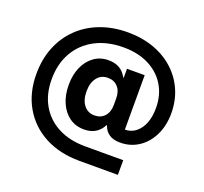

<svg xmlns="http://www.w3.org/2000/svg" viewBox="-133 -841 1165 1097"><g transform="rotate(20 450.0 -292.5)"><path d="M455.8 100Q335 100 244.6 52.1Q154.2 4.2 104.2 -82.1Q54.2 -168.3 54.2 -283.3Q54.2 -373.3 83.8 -446.7Q113.3 -520 168.3 -573.8Q223.3 -627.5 299.2 -656.2Q375 -685 466.7 -685Q552.5 -685 624.2 -659.2Q695.8 -633.3 747.5 -586.2Q799.2 -539.2 827.5 -475Q855.8 -410.8 855.8 -334.2Q855.8 -260 827.5 -201.7Q799.2 -143.3 749.6 -110.4Q700 -77.5 636.7 -77.5Q595.8 -77.5 570.4 -94.6Q545 -111.7 534.2 -144.2H530.8Q496.7 -77.5 417.5 -77.5Q366.7 -77.5 329.2 -104.2Q291.7 -130.8 270.4 -178.3Q249.2 -225.8 249.2 -288.3Q249.2 -350 270.4 -397.1Q291.7 -444.2 329.2 -470.8Q366.7 -497.5 416.7 -497.5Q494.2 -497.5 527.5 -433.3H530.8V-487.5H638.3V-156.7Q675.8 -156.7 704.2 -179.2Q732.5 -201.7 747.9 -240.8Q763.3 -280 763.3 -332.5Q763.3 -410.8 727.5 -470Q691.7 -529.2 626.2 -562.5Q560.8 -595.8 471.7 -595.8Q373.3 -595.8 300 -557.1Q226.7 -518.3 186.7 -448.3Q146.7 -378.3 146.7 -284.2Q146.7 -195 184.6 -128.8Q222.5 -62.5 292.5 -25.8Q362.5 10.8 458.3 10.8H689.2V100ZM446.7 -173.3Q485 -173.3 507.9 -198.8Q530.8 -224.2 530.8 -268.3V-306.7Q530.8 -350.8 507.9 -376.2Q485 -401.7 446.7 -401.7Q405.8 -401.7 381.7 -370.8Q357.5 -340 357.5 -287.5Q357.5 -235 381.7 -204.2Q405.8 -173.3 446.7 -173.3Z"/></g></svg>

Font: Funnel Sans Light SemiBold
Style: Regular
Weight: 600
Version: Version 1.000